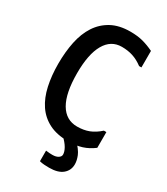

<svg xmlns="http://www.w3.org/2000/svg" viewBox="-214 -799 929 1068"><g transform="rotate(30 250.0 -265.0)"><path d="M222 102Q234 104 246.5 104.5Q259 105 264 105Q287 105 301 96Q315 87 315 74Q315 56 302 33Q289 10 261 -16V-34H336Q376 7 387.5 35.5Q399 64 399 88Q399 127 370 151.5Q341 176 284 176Q270 176 253 175Q236 174 222 170ZM461 -155V-54Q427 -28 389 -16Q351 -4 301 -4Q229 -4 179 -29.5Q129 -55 98 -101Q67 -147 53 -211Q39 -275 39 -351Q39 -427 52.5 -492Q66 -557 97 -604.5Q128 -652 177.5 -679Q227 -706 298 -706Q345 -706 380 -696.5Q415 -687 450 -670V-564H435Q403 -588 370.5 -598.5Q338 -609 299 -609Q230 -609 193 -544.5Q156 -480 156 -358Q156 -230 194 -165Q232 -100 304 -100Q346 -100 379.5 -113Q413 -126 445 -155Z"/></g></svg>

Font: D2Coding
Style: Bold
Weight: 700
Monospace: yes
Designer: Yong-Rak Park; Jeong-Hwan Yoon; Sang-Min Lee;
Foundry: NHN Corporation
Version: Version 1.3.2; Build 20180524